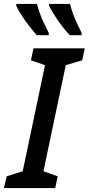

<svg xmlns="http://www.w3.org/2000/svg" viewBox="-43 -961 453 981"><path d="M-23 0 -9 -60 73 -86 187 -628 115 -653 128 -714H390L377 -653L293 -628L179 -86L252 -60L239 0ZM314 -781Q295 -800 274.5 -827Q254 -854 236.5 -881.5Q219 -909 208 -931V-941H315Q320 -918 329.5 -892Q339 -866 350.5 -841.5Q362 -817 374 -793V-781ZM145 -781Q128 -800 107 -827Q86 -854 68 -881.5Q50 -909 40 -931V-941H146Q152 -918 161 -892Q170 -866 182 -841.5Q194 -817 206 -793V-781Z"/></svg>

Font: Noto Sans Display Medium
Style: Italic
Weight: 500
Italic angle: -12°
Designer: Monotype Design Team
Foundry: Monotype Imaging Inc.
Version: Version 2.003